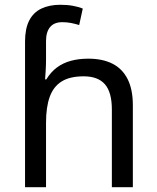

<svg xmlns="http://www.w3.org/2000/svg" viewBox="-20 -785 657 805"><path d="M85 -611Q85 -665 102.5 -699Q120 -733 153.5 -749Q187 -765 233 -765Q262 -765 286.5 -760.5Q311 -756 327 -749L312 -680Q296 -685 278.5 -688.5Q261 -692 241 -692Q207 -692 190 -671.5Q173 -651 173 -613V-535Q173 -513 171.5 -488Q170 -463 169 -452H174Q193 -483 218.5 -502Q244 -521 277 -530Q310 -539 350 -539Q410 -539 451.5 -518Q493 -497 515 -453.5Q537 -410 537 -343V0H449V-326Q449 -398 420 -431.5Q391 -465 331 -465Q273 -465 238.5 -443.5Q204 -422 188.5 -379Q173 -336 173 -271V0H85Z"/></svg>

Font: guzrati115
Style: Regular
Weight: 400
Designer: Jelle Bosma - Monotype Design Team, Universal Thirst
Foundry: Monotype Imaging Inc.
Version: Version 2.102